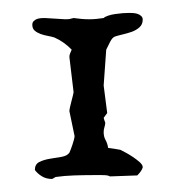

<svg xmlns="http://www.w3.org/2000/svg" viewBox="-20 -651 270 293"><path d="M33.2 -391.6Q33.2 -400.4 40 -403.8Q46.9 -407.2 55.9 -408.7Q64.9 -410.2 73.7 -411.6Q82.5 -413.1 85.9 -418Q86.9 -419.9 88.1 -423.3Q89.4 -426.8 90.6 -430.4Q91.8 -434.1 92.8 -437.7Q93.8 -441.4 93.8 -443.4L85.9 -481.4Q85.9 -483.4 86.9 -487.8Q87.9 -492.2 89.1 -496.8Q90.3 -501.5 91.3 -505.4Q92.3 -509.3 92.3 -510.3L85.9 -564Q85.9 -566.9 86.9 -569.3Q87.9 -571.8 89.4 -575.2Q77.6 -587.4 63 -593.8Q58.6 -595.2 53 -596.2Q47.4 -597.2 42 -599.1Q36.6 -601.1 33 -604.2Q29.3 -607.4 29.3 -613.3Q29.3 -616.7 31.5 -618.9Q33.7 -621.1 36.6 -622.1Q39.6 -623 42.7 -623.3Q45.9 -623.5 48.3 -623.5L79.6 -621.6Q83.5 -621.6 85.4 -621.8Q87.4 -622.1 92.3 -623.5Q98.6 -622.6 104.5 -622.1Q110.4 -621.6 116.2 -621.6Q121.6 -621.6 127 -622.1Q132.3 -622.6 138.2 -623.5Q140.1 -625.5 145.3 -627.2Q150.4 -628.9 156 -629.6Q161.6 -630.4 167.2 -630.9Q172.9 -631.3 176.8 -631.3Q179.2 -631.3 182.9 -631.1Q186.5 -630.9 189.7 -629.9Q192.9 -628.9 195.3 -626.7Q197.8 -624.5 197.8 -621.1Q197.8 -613.8 192.9 -609.4Q188 -605 181.2 -602.5Q174.3 -600.1 167 -598.4Q159.7 -596.7 155.3 -595.2Q151.4 -593.8 147.9 -586.9Q144.5 -580.1 142.1 -575.2L138.2 -520.5L143.6 -478.5L138.2 -471.2Q138.2 -470.7 139.2 -467.8Q140.1 -464.8 140.6 -464.4V-463.9Q140.6 -460.4 139.4 -457Q138.2 -453.6 138.2 -449.2Q138.2 -442.4 141.1 -437.3Q144 -432.1 145 -425.3Q146.5 -425.3 153.6 -424.1Q160.6 -422.9 163.6 -422.4Q165.5 -421.4 171.1 -418.5Q176.8 -415.5 182.6 -411.6Q188.5 -407.7 193.1 -403.6Q197.8 -399.4 197.8 -396V-395.5Q196.3 -390.1 189.5 -383.3L147.9 -381.8Q147.5 -381.8 145.5 -382.8Q144.5 -383.3 143.6 -383.3Q141.1 -383.8 135.3 -383.8H122.1Q107.9 -383.8 93 -383.3Q78.1 -382.8 64.9 -380.9L59.6 -377.9Q50.3 -377.9 43.7 -382.1Q37.1 -386.2 33.2 -391.6Z"/></svg>

Font: IM FELL English SC
Style: Regular
Weight: 400
Designer: Igino Marini
Foundry: Igino Marini
Version: 3.00